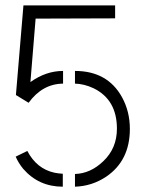

<svg xmlns="http://www.w3.org/2000/svg" viewBox="-20 -704 548 724"><path d="M40 -345.7 68.4 -683.6H414.1V-634.8L114.3 -633.8L94.7 -394.5Q153.3 -436.5 217.8 -436.5V-388.7Q139.6 -387.7 87.9 -316.4ZM262.7 0V-47.9Q321.3 -49.8 369.1 -95.7Q420.9 -144.5 420.9 -218.8Q420.9 -328.1 333 -371.1Q297.9 -387.7 262.7 -388.7V-436.5Q385.7 -436.5 440.4 -336.9Q469.7 -283.2 469.7 -217.8Q469.7 -98.6 380.9 -38.1Q327.1 -2 262.7 0ZM39.1 -113.3 83 -134.8Q118.2 -67.4 185.5 -52.7Q200.2 -49.8 216.8 -48.8V0Q126 0 67.4 -67.4Q49.8 -88.9 39.1 -113.3Z"/></svg>

Font: Post No Bills Colombo
Style: Regular
Weight: 500
Designer: Kosala Senevirathne, Siva Puranthara, Lasantha Premarathna, Tharique Azeez
Foundry: Mooniak
Version: Version 1.220 ; ttfautohint (v1.5)